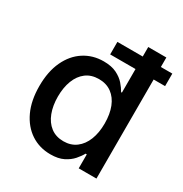

<svg xmlns="http://www.w3.org/2000/svg" viewBox="-171 -859 953 999"><g transform="rotate(30 305.5 -359.0)"><path d="M271 10.7Q204.6 10.7 153.3 -23.2Q102.1 -57.1 73 -119.6Q43.9 -182.1 43.9 -269Q43.9 -356 73.2 -418.5Q102.5 -481 154.1 -514.2Q205.6 -547.4 270.5 -547.4Q317.9 -547.4 348.9 -532Q379.9 -516.6 398.7 -494.9Q417.5 -473.1 428.2 -453.6H433.1V-727.5H542V0H435.5V-84H428.2Q417.5 -64 398.2 -42Q378.9 -20 348.1 -4.6Q317.4 10.7 271 10.7ZM295.4 -82Q339.8 -82 371.3 -105.7Q402.8 -129.4 419.4 -171.6Q436 -213.9 436 -269.5Q436 -325.7 419.7 -367.2Q403.3 -408.7 371.8 -431.9Q340.3 -455.1 295.4 -455.1Q249.5 -455.1 218.3 -431.4Q187 -407.7 170.9 -365.7Q154.8 -323.7 154.8 -269.5Q154.8 -215.3 170.9 -172.9Q187 -130.4 218.5 -106.2Q250 -82 295.4 -82ZM280.8 -595.2V-670.4H610.8V-595.2Z"/></g></svg>

Font: V-Inter
Style: Medium-500
Weight: 500
Designer: Rasmus Andersson
Foundry: rsms
Version: Version 4.000;git-4146feb